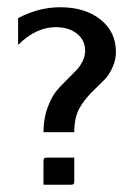

<svg xmlns="http://www.w3.org/2000/svg" viewBox="-20 -505 370 530"><path d="M100 5V-59Q100 -66 102 -68Q104 -70 111 -70H185V-6Q185 1 183 3Q181 5 174 5ZM100 -140Q100 -177 111 -207Q122 -237 135 -253Q148 -269 169 -289Q184 -304 192.5 -313Q201 -322 208 -336Q215 -350 215 -365Q215 -394 192.5 -412Q170 -430 134 -430Q79 -430 30 -381V-455Q87 -485 146 -485Q215 -485 257.5 -451Q300 -417 300 -362Q300 -340 291 -320Q282 -300 272 -289Q262 -278 244 -261Q215 -234 200 -207.5Q185 -181 185 -140Z"/></svg>

Font: Glametrix
Style: Bold
Weight: 700
Designer: gluk
Foundry: gluk
Version: Version 0.40